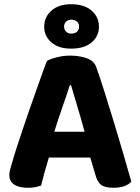

<svg xmlns="http://www.w3.org/2000/svg" viewBox="-20 -878 660 908"><path d="M407 -133H211Q200 -97 190.5 -62Q181 -27 174 0Q161 4 147 7Q133 10 113 10Q69 10 46.5 -5.5Q24 -21 24 -50Q24 -64 28 -77Q32 -90 37 -107Q44 -134 57 -174Q70 -214 85.5 -260.5Q101 -307 118 -356Q135 -405 151 -449.5Q167 -494 180 -531Q193 -568 202 -590Q217 -599 248.5 -607Q280 -615 311 -615Q356 -615 390.5 -602.5Q425 -590 435 -561Q454 -508 476 -438Q498 -368 520.5 -294Q543 -220 564 -148Q585 -76 601 -19Q590 -6 568.5 2Q547 10 517 10Q474 10 456.5 -5Q439 -20 431 -52ZM310 -475Q296 -430 275.5 -372.5Q255 -315 237 -255H380Q363 -318 345.5 -375.5Q328 -433 316 -475ZM189 -752Q189 -797 223 -827.5Q257 -858 316 -858Q379 -858 413.5 -827.5Q448 -797 448 -752Q448 -707 413.5 -677.5Q379 -648 316 -648Q257 -648 223 -677.5Q189 -707 189 -752ZM283 -752Q283 -737 293 -728Q303 -719 317 -719Q334 -719 344 -728Q354 -737 354 -752Q354 -767 344 -776Q334 -785 317 -785Q303 -785 293 -776Q283 -767 283 -752Z"/></svg>

Font: Baloo Bhaina 2
Style: Bold
Weight: 700
Designer: Yesha Goshar, Manish Minz, Shuchita Grover and Ek Type
Foundry: Ek Type
Version: Version 1.640;hotconv 1.0.111;makeotfexe 2.5.65597; ttfautoh